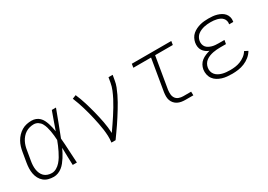

<svg xmlns="http://www.w3.org/2000/svg" viewBox="-1 -1119 2401 1719"><g transform="rotate(-30 1200.0 -260.0)"><path d="M217 8Q189 8 162.5 1Q136 -6 115.5 -23Q95 -40 82.5 -63.5Q70 -87 65 -114Q60 -141 61 -169Q62 -197 67 -226L84 -326Q88 -351 95.5 -376Q103 -401 116.5 -425Q130 -449 149 -469Q168 -489 191.5 -503Q215 -517 241 -522.5Q267 -528 292 -528Q316 -528 336.5 -520Q357 -512 372.5 -497Q388 -482 397.5 -463Q407 -444 414 -423Q421 -402 425.5 -380.5Q430 -359 434 -337Q450 -383 466 -428.5Q482 -474 499 -520H542Q517 -454 492.5 -388Q468 -322 442 -257Q448 -193 450.5 -128.5Q453 -64 458 0H415Q413 -45 412 -90Q411 -135 410 -180Q400 -159 389 -138Q378 -117 365 -97Q352 -77 337 -58Q322 -39 303 -24Q284 -9 261.5 -0.5Q239 8 217 8ZM218 -30Q243 -30 266.5 -43.5Q290 -57 308 -77.5Q326 -98 339.5 -120.5Q353 -143 364.5 -166.5Q376 -190 386.5 -214Q397 -238 406 -263Q405 -287 402.5 -310.5Q400 -334 396 -357Q392 -380 385.5 -402.5Q379 -425 368 -444.5Q357 -464 337 -477Q317 -490 293 -490Q272 -490 250.5 -484.5Q229 -479 210 -467Q191 -455 176 -437.5Q161 -420 151 -400.5Q141 -381 135 -360.5Q129 -340 126 -319L109 -219Q105 -197 104 -175Q103 -153 106 -132Q109 -111 117.5 -91.5Q126 -72 140.5 -58Q155 -44 175.5 -37Q196 -30 218 -30Z M815 0Q820 -34 818.5 -68Q817 -102 812.5 -135Q808 -168 801.5 -200.5Q795 -233 788 -265Q781 -297 772.5 -328.5Q764 -360 755 -391Q746 -422 735 -452.5Q724 -483 712 -513L750 -528Q773 -475 790 -419.5Q807 -364 821.5 -307Q836 -250 847 -192Q858 -134 861 -73Q883 -105 904.5 -136Q926 -167 946.5 -199Q967 -231 987 -264Q1007 -297 1024 -330Q1041 -363 1055.5 -398Q1070 -433 1076 -468L1085 -520H1128L1119 -468Q1114 -436 1102 -405Q1090 -374 1075.5 -344Q1061 -314 1044.5 -284.5Q1028 -255 1010 -226Q992 -197 974 -168.5Q956 -140 936.5 -111.5Q917 -83 897.5 -55.5Q878 -28 858 0Z M1580 0Q1559 0 1539 -3.5Q1519 -7 1501.5 -16Q1484 -25 1471 -40Q1458 -55 1451.5 -73.5Q1445 -92 1445 -113Q1445 -134 1448 -155L1503 -482H1320L1326 -520H1734L1728 -482H1545L1490 -155Q1487 -132 1489 -109.5Q1491 -87 1503 -70Q1515 -53 1536 -45.5Q1557 -38 1580 -38H1661L1662 0Z M2061 8Q2034 8 2008 5.5Q1982 3 1958 -4.5Q1934 -12 1912.5 -25Q1891 -38 1876.5 -58Q1862 -78 1856.5 -103.5Q1851 -129 1855 -155Q1859 -178 1870.5 -199Q1882 -220 1901 -234.5Q1920 -249 1942 -258Q1964 -267 1986 -273Q1967 -280 1951 -292Q1935 -304 1924.5 -320.5Q1914 -337 1911 -358Q1908 -379 1912 -401Q1916 -422 1926.5 -442.5Q1937 -463 1954.5 -478Q1972 -493 1993 -503Q2014 -513 2035 -518.5Q2056 -524 2078 -526Q2100 -528 2121 -528Q2144 -528 2165.5 -526Q2187 -524 2208 -518Q2229 -512 2247.5 -502Q2266 -492 2279.5 -476.5Q2293 -461 2299 -440Q2305 -419 2301 -397L2300 -390H2257L2258 -395Q2261 -411 2256.5 -426.5Q2252 -442 2241.5 -453.5Q2231 -465 2216.5 -472Q2202 -479 2186.5 -483Q2171 -487 2154.5 -488.5Q2138 -490 2121 -490Q2105 -490 2087.5 -488.5Q2070 -487 2053.5 -483Q2037 -479 2020.5 -472Q2004 -465 1989.5 -454Q1975 -443 1966 -427Q1957 -411 1954 -394Q1951 -377 1954.5 -360Q1958 -343 1968 -330.5Q1978 -318 1993 -310Q2008 -302 2024 -297.5Q2040 -293 2057 -291.5Q2074 -290 2092 -290H2151L2144 -251H2085Q2066 -251 2047.5 -249.5Q2029 -248 2010.5 -244.5Q1992 -241 1973 -234Q1954 -227 1937.5 -215Q1921 -203 1911 -186Q1901 -169 1898 -150Q1894 -130 1899 -110.5Q1904 -91 1916.5 -76.5Q1929 -62 1946 -53Q1963 -44 1981.5 -39Q2000 -34 2020.5 -32Q2041 -30 2062 -30Q2088 -30 2114.5 -33.5Q2141 -37 2166.5 -47Q2192 -57 2215.5 -74.5Q2239 -92 2253 -116L2288 -98Q2271 -69 2244.5 -47.5Q2218 -26 2187 -13.5Q2156 -1 2124 3.5Q2092 8 2061 8Z"/></g></svg>

Font: Iosevka Etoile Extralight
Style: Italic
Weight: 200
Italic angle: -9°
Designer: Belleve Invis
Foundry: Belleve Invis
Version: Version 22.1.2; ttfautohint (v1.8.4)